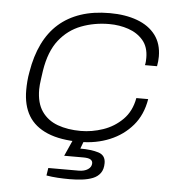

<svg xmlns="http://www.w3.org/2000/svg" viewBox="-51 -587 753 807"><g transform="rotate(5 325.0 -183.0)"><path d="M303 12Q219 12 164.5 -11Q110 -34 84 -77.5Q58 -121 58 -185Q58 -203 59.5 -222.5Q61 -242 65 -263Q76 -330 101 -381.5Q126 -433 165 -467.5Q204 -502 257.5 -520Q311 -538 380 -538Q446 -538 496 -519.5Q546 -501 573.5 -464.5Q601 -428 601 -374Q601 -364 600 -354Q599 -344 597 -333H546Q548 -341 548.5 -349Q549 -357 549 -364Q549 -410 525 -438Q501 -466 463 -479Q425 -492 382 -492Q319 -492 264 -471Q209 -450 171.5 -402.5Q134 -355 121 -273Q118 -252 116 -237.5Q114 -223 113 -212.5Q112 -202 112 -193Q112 -135 136.5 -100Q161 -65 203.5 -49.5Q246 -34 301 -34Q348 -34 395 -50Q442 -66 477 -101Q512 -136 522 -192H572Q561 -125 522.5 -80Q484 -35 427 -11.5Q370 12 303 12ZM272 172Q247 172 222 170.5Q197 169 174 165L179 133H307Q331 133 346 123Q361 113 361 97Q361 87 352 81.5Q343 76 322 76H241L280 -11H325L306 40Q353 40 383 49.5Q413 59 413 92Q413 118 401.5 134Q390 150 370 158Q350 166 324.5 169Q299 172 272 172Z"/></g></svg>

Font: Archivo Expanded Thin
Style: Italic
Weight: 250
Width: 7
Italic angle: -10°
Designer: Hector Gatti
Foundry: Omnibus-Type
Version: Version 2.001